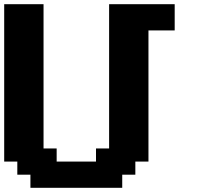

<svg xmlns="http://www.w3.org/2000/svg" viewBox="-20 -895 977 915"><path d="M125 0H562.5V-62.5H625V-125H687.5V-750H812.5V-875H500V-187.5H437.5V-125H250V-187.5H187.5V-875H0V-125H62.5V-62.5H125Z"/></svg>

Font: Faithful 32x
Style: Semibold
Weight: 400
Foundry: Faithful Resource Pack
Version: Version 1.0; January 27, 2023